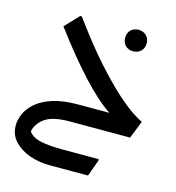

<svg xmlns="http://www.w3.org/2000/svg" viewBox="-120 -675 949 1034"><g transform="rotate(15 355.0 -158.5)"><path d="M296 0Q202 0 159 29.5Q116 59 106 106Q127 136 174.5 146Q222 156 294 156H498V165L465 256H249Q190 256 137.5 237Q85 218 52 182.5Q19 147 19 95Q19 64 34 30Q49 -4 83 -33.5Q117 -63 174 -81.5Q231 -100 316 -100H489Q418 -146 326 -245.5Q234 -345 129 -486L202 -563H211Q309 -429 387 -342Q465 -255 521.5 -204.5Q578 -154 615 -130Q652 -106 670 -98L631 0ZM526 -453Q500 -453 483 -469.5Q466 -486 466 -513Q466 -540 483 -556.5Q500 -573 526 -573Q551 -573 568.5 -556.5Q586 -540 586 -513Q586 -486 568.5 -469.5Q551 -453 526 -453Z"/></g></svg>

Font: Kufam Medium
Style: Regular
Weight: 500
Designer: Wael Morcos, Artur Schmal
Foundry: Original Type
Version: Version 1.300; ttfautohint (v1.8.3)